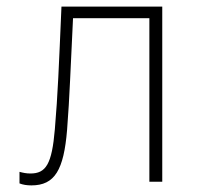

<svg xmlns="http://www.w3.org/2000/svg" viewBox="-20 -550 603 581"><path d="M75 11C146 11 173 -36 183 -157C191 -259 193 -337 201 -495H432V0H471V-530H166C158 -346 155 -265 146 -159C137 -53 119 -25 72 -25C60 -25 50 -27 39 -30V5C49 9 61 11 75 11Z"/></svg>

Font: Noto Sans Mono SemiCondensed ExtraLight
Style: Regular
Weight: 200
Width: 4
Designer: Monotype Design Team
Foundry: Monotype Imaging Inc.
Version: Version 2.014